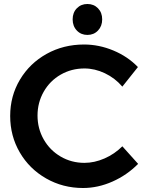

<svg xmlns="http://www.w3.org/2000/svg" viewBox="-20 -932 736 962"><path d="M403 -589Q338 -589 284 -558Q230 -527 199 -472.5Q168 -418 168 -353Q168 -288 199 -233.5Q230 -179 284 -147.5Q338 -116 403 -116Q453 -116 503.5 -138Q554 -160 593 -199L672 -111Q617 -55 544 -22.5Q471 10 396 10Q295 10 211 -38Q127 -86 79 -168.5Q31 -251 31 -351Q31 -451 80 -533Q129 -615 213.5 -662Q298 -709 401 -709Q476 -709 548 -679Q620 -649 671 -596L593 -498Q556 -541 505.5 -565Q455 -589 403 -589ZM492 -835Q492 -801 471 -779Q450 -757 418 -757Q386 -757 365 -779Q344 -801 344 -835Q344 -869 365 -890.5Q386 -912 418 -912Q450 -912 471 -890.5Q492 -869 492 -835Z"/></svg>

Font: Montserrat arm2 Medium
Style: Regular
Weight: 500
Designer: Julieta Ulanovsky
Foundry: Julieta Ulanovsky
Version: Version 6.000